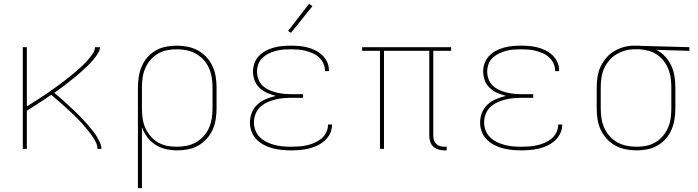

<svg xmlns="http://www.w3.org/2000/svg" viewBox="-20 -776 3640 1001"><path d="M99 0V-530H120V-221Q132 -229 145 -237Q158 -245 170.5 -253Q183 -261 195.5 -269.5Q208 -278 220.5 -286Q233 -294 245 -303Q257 -312 269.5 -320.5Q282 -329 294 -338Q306 -347 317.5 -356Q329 -365 341 -374.5Q353 -384 364.5 -393.5Q376 -403 387 -413Q398 -423 409 -433Q420 -443 430 -454Q440 -465 449.5 -477Q459 -489 467 -502Q475 -515 475 -530H501Q501 -516 493.5 -503Q486 -490 477.5 -478.5Q469 -467 459.5 -456.5Q450 -446 440 -436Q430 -426 419.5 -416.5Q409 -407 398.5 -397.5Q388 -388 377 -379Q366 -370 354.5 -361Q343 -352 332 -343Q321 -334 309.5 -325.5Q298 -317 286.5 -309Q275 -301 263 -292Q275 -282 287.5 -271.5Q300 -261 312 -250Q324 -239 336 -228Q348 -217 359.5 -206Q371 -195 382.5 -183.5Q394 -172 405.5 -160.5Q417 -149 427.5 -137Q438 -125 448.5 -112.5Q459 -100 469 -87Q479 -74 487 -60Q495 -46 502 -31Q509 -16 509 0H488Q488 -16 481.5 -30.5Q475 -45 466.5 -58Q458 -71 448.5 -83.5Q439 -96 429 -108Q419 -120 408.5 -131.5Q398 -143 387 -154.5Q376 -166 364.5 -177Q353 -188 341.5 -198.5Q330 -209 318.5 -219.5Q307 -230 295 -240.5Q283 -251 271 -261Q259 -271 247 -282Q216 -260 184 -239.5Q152 -219 120 -199V0Z M699 205V-320Q699 -348 703.5 -376Q708 -404 719 -430Q730 -456 749 -477.5Q768 -499 792.5 -513Q817 -527 845 -532.5Q873 -538 901 -538Q929 -538 957.5 -532.5Q986 -527 1011 -513.5Q1036 -500 1056 -478.5Q1076 -457 1088 -431Q1100 -405 1104.5 -377Q1109 -349 1109 -320V-210Q1109 -182 1104.5 -153.5Q1100 -125 1088.5 -99.5Q1077 -74 1057.5 -52.5Q1038 -31 1013.5 -17Q989 -3 960.5 2.5Q932 8 904 8Q874 8 845 1.5Q816 -5 791 -21Q766 -37 748 -61Q730 -85 720 -113V205ZM901 -11Q927 -11 952.5 -16Q978 -21 1000.5 -33.5Q1023 -46 1041 -65.5Q1059 -85 1069.5 -109Q1080 -133 1084 -158.5Q1088 -184 1088 -210V-320Q1088 -346 1084 -371.5Q1080 -397 1069.5 -421Q1059 -445 1041 -464.5Q1023 -484 1000.5 -496.5Q978 -509 952.5 -514Q927 -519 901 -519Q875 -519 850 -514Q825 -509 803 -496Q781 -483 764 -463Q747 -443 737 -419.5Q727 -396 723.5 -371Q720 -346 720 -320V-210Q720 -184 723.5 -159Q727 -134 737 -110.5Q747 -87 764 -67Q781 -47 803 -34Q825 -21 850 -16Q875 -11 901 -11Z M1497 8Q1473 8 1448.5 5.5Q1424 3 1401 -3Q1378 -9 1356 -20.5Q1334 -32 1317 -49.5Q1300 -67 1291.5 -90Q1283 -113 1283 -137Q1283 -164 1293 -189Q1303 -214 1323 -232Q1343 -250 1367.5 -260Q1392 -270 1418 -276Q1395 -282 1373 -291.5Q1351 -301 1333.5 -317.5Q1316 -334 1307.5 -356.5Q1299 -379 1299 -403Q1299 -426 1307 -447.5Q1315 -469 1330.5 -485Q1346 -501 1366 -511.5Q1386 -522 1408 -528Q1430 -534 1452.5 -536Q1475 -538 1497 -538Q1519 -538 1541 -536Q1563 -534 1584 -528.5Q1605 -523 1625 -513Q1645 -503 1661 -487.5Q1677 -472 1686 -451.5Q1695 -431 1695 -409Q1695 -408 1695 -407Q1695 -406 1695 -405H1674Q1674 -405 1674 -406Q1674 -407 1674 -408Q1674 -428 1665.5 -446Q1657 -464 1643 -477Q1629 -490 1611 -498Q1593 -506 1574 -511Q1555 -516 1535.5 -517.5Q1516 -519 1497 -519Q1477 -519 1457.5 -517.5Q1438 -516 1418.5 -511Q1399 -506 1381 -497Q1363 -488 1348.5 -474.5Q1334 -461 1327 -442Q1320 -423 1320 -403Q1320 -383 1327 -363.5Q1334 -344 1348.5 -330Q1363 -316 1381.5 -307.5Q1400 -299 1419.5 -294Q1439 -289 1459.5 -287Q1480 -285 1500 -285H1560V-266H1500Q1478 -266 1456 -264Q1434 -262 1412.5 -256.5Q1391 -251 1371 -241.5Q1351 -232 1335.5 -217Q1320 -202 1312 -181Q1304 -160 1304 -138Q1304 -116 1312 -95.5Q1320 -75 1335.5 -60Q1351 -45 1370.5 -35.5Q1390 -26 1411 -20.5Q1432 -15 1453.5 -13Q1475 -11 1497 -11Q1518 -11 1538.5 -12.5Q1559 -14 1579.5 -18.5Q1600 -23 1619.5 -31.5Q1639 -40 1655 -53Q1671 -66 1680.5 -85Q1690 -104 1690 -125Q1690 -125 1690 -125.5Q1690 -126 1690 -127H1711Q1711 -126 1711 -125.5Q1711 -125 1711 -124Q1711 -101 1700.5 -79.5Q1690 -58 1672.5 -42.5Q1655 -27 1634 -17Q1613 -7 1590 -1.5Q1567 4 1543.5 6Q1520 8 1497 8ZM1497 -605 1482 -615 1591 -756 1609 -744Z M2296 8Q2281 8 2265.5 3.5Q2250 -1 2239 -11.5Q2228 -22 2223 -37Q2218 -52 2218 -68V-511H1982V0H1961V-511H1868V-530H2332V-511H2239V-68Q2239 -56 2242.5 -45Q2246 -34 2254 -26Q2262 -18 2273.5 -14.5Q2285 -11 2296 -11H2309V8Z M2697 8Q2673 8 2648.5 5.5Q2624 3 2601 -3Q2578 -9 2556 -20.5Q2534 -32 2517 -49.5Q2500 -67 2491.5 -90Q2483 -113 2483 -137Q2483 -164 2493 -189Q2503 -214 2523 -232Q2543 -250 2567.5 -260Q2592 -270 2618 -276Q2595 -282 2573 -291.5Q2551 -301 2533.5 -317.5Q2516 -334 2507.5 -356.5Q2499 -379 2499 -403Q2499 -426 2507 -447.5Q2515 -469 2530.5 -485Q2546 -501 2566 -511.5Q2586 -522 2608 -528Q2630 -534 2652.5 -536Q2675 -538 2697 -538Q2719 -538 2741 -536Q2763 -534 2784 -528.5Q2805 -523 2825 -513Q2845 -503 2861 -487.5Q2877 -472 2886 -451.5Q2895 -431 2895 -409Q2895 -408 2895 -407Q2895 -406 2895 -405H2874Q2874 -405 2874 -406Q2874 -407 2874 -408Q2874 -428 2865.5 -446Q2857 -464 2843 -477Q2829 -490 2811 -498Q2793 -506 2774 -511Q2755 -516 2735.5 -517.5Q2716 -519 2697 -519Q2677 -519 2657.5 -517.5Q2638 -516 2618.5 -511Q2599 -506 2581 -497Q2563 -488 2548.5 -474.5Q2534 -461 2527 -442Q2520 -423 2520 -403Q2520 -383 2527 -363.5Q2534 -344 2548.5 -330Q2563 -316 2581.5 -307.5Q2600 -299 2619.5 -294Q2639 -289 2659.5 -287Q2680 -285 2700 -285H2760V-266H2700Q2678 -266 2656 -264Q2634 -262 2612.5 -256.5Q2591 -251 2571 -241.5Q2551 -232 2535.5 -217Q2520 -202 2512 -181Q2504 -160 2504 -138Q2504 -116 2512 -95.5Q2520 -75 2535.5 -60Q2551 -45 2570.5 -35.5Q2590 -26 2611 -20.5Q2632 -15 2653.5 -13Q2675 -11 2697 -11Q2718 -11 2738.5 -12.5Q2759 -14 2779.5 -18.5Q2800 -23 2819.5 -31.5Q2839 -40 2855 -53Q2871 -66 2880.5 -85Q2890 -104 2890 -125Q2890 -125 2890 -125.5Q2890 -126 2890 -127H2911Q2911 -126 2911 -125.5Q2911 -125 2911 -124Q2911 -101 2900.5 -79.5Q2890 -58 2872.5 -42.5Q2855 -27 2834 -17Q2813 -7 2790 -1.5Q2767 4 2743.5 6Q2720 8 2697 8Z M3299 8Q3271 8 3242.5 2.5Q3214 -3 3189 -16.5Q3164 -30 3144 -51.5Q3124 -73 3112 -99Q3100 -125 3095.5 -153Q3091 -181 3091 -210V-320Q3091 -347 3095 -374.5Q3099 -402 3110.5 -427Q3122 -452 3140 -473.5Q3158 -495 3181.5 -509Q3205 -523 3231.5 -530.5Q3258 -538 3286 -538Q3289 -538 3292.5 -538Q3296 -538 3300 -538Q3305 -538 3309 -538Q3313 -538 3318 -537L3574 -530V-511L3402 -516Q3428 -503 3448 -481Q3468 -459 3480 -433Q3492 -407 3496.5 -378Q3501 -349 3501 -320V-210Q3501 -182 3496.5 -154Q3492 -126 3481 -100Q3470 -74 3451 -52.5Q3432 -31 3407.5 -17Q3383 -3 3355 2.5Q3327 8 3299 8ZM3299 -11Q3325 -11 3350 -16Q3375 -21 3397 -34Q3419 -47 3436 -67Q3453 -87 3463 -110.5Q3473 -134 3476.5 -159Q3480 -184 3480 -210V-320Q3480 -344 3477 -368Q3474 -392 3465 -414.5Q3456 -437 3441.5 -456.5Q3427 -476 3407 -490Q3387 -504 3363.5 -510.5Q3340 -517 3316 -519H3300Q3297 -519 3293.5 -519Q3290 -519 3287 -519Q3262 -519 3238 -512Q3214 -505 3192.5 -492Q3171 -479 3155 -459.5Q3139 -440 3129 -417.5Q3119 -395 3115.5 -370Q3112 -345 3112 -320V-210Q3112 -184 3116 -158.5Q3120 -133 3130.5 -109Q3141 -85 3159 -65.5Q3177 -46 3199.5 -33.5Q3222 -21 3247.5 -16Q3273 -11 3299 -11Z"/></svg>

Font: Iosevka Curly Thin Extended
Style: Regular
Weight: 100
Width: 7
Monospace: yes
Designer: Belleve Invis
Foundry: Belleve Invis
Version: Version 11.1.0; ttfautohint (v1.8.3)